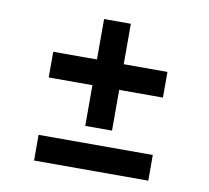

<svg xmlns="http://www.w3.org/2000/svg" viewBox="-66 -619 752 692"><g transform="rotate(10 310.0 -273.0)"><path d="M261 -155V-304H101V-398H261V-546H359V-398H519V-304H359V-155ZM101 0V-94H519V0Z"/></g></svg>

Font: Space Grotesk Medium
Style: Regular
Weight: 500
Designer: Florian Karsten
Foundry: Florian Karsten
Version: Version 2.000